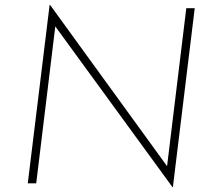

<svg xmlns="http://www.w3.org/2000/svg" viewBox="-20 -739 859 774"><path d="M677 15H675L196 -642L205 -650L126 0H92L180 -719H182L663 -56L652 -57L731 -706H765Z"/></svg>

Font: Josefin Sans ExtraLight
Style: Italic
Weight: 250
Italic angle: -7°
Designer: Santiago Orozco
Foundry: Typemade
Version: Version 2.000